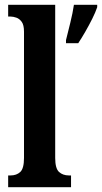

<svg xmlns="http://www.w3.org/2000/svg" viewBox="-20 -780 425 800"><path d="M14 0V-49H24Q49 -49 64.5 -63.5Q80 -78 80 -122V-648Q80 -676 70.5 -689Q61 -702 48 -706.5Q35 -711 24 -711H14V-760H210V-122Q210 -78 226 -63.5Q242 -49 267 -49H276V0ZM255 -613Q263 -645 273 -685.5Q283 -726 288 -760H385V-750Q378 -729 364.5 -702Q351 -675 335.5 -648Q320 -621 306 -600H255Z"/></svg>

Font: Noto Serif Armenian ExtraCondensed
Style: Bold
Weight: 700
Width: 2
Designer: Monotype Design Team
Foundry: Monotype Imaging Inc.
Version: Version 2.008; ttfautohint (v1.8.4.7-5d5b)